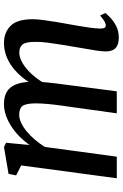

<svg xmlns="http://www.w3.org/2000/svg" viewBox="154 -761 617 965"><g transform="rotate(-90 462.5 -278.5)"><path d="M227.5 -556.5 216 -438.5Q234.5 -464.5 258 -488Q281.5 -511.5 308.5 -529.2Q335.5 -547 364.2 -557Q393 -567 422.5 -567Q459 -567 483.2 -553Q507.5 -539 520.2 -508.2Q533 -477.5 534 -427.5Q534 -422 534 -415.8Q534 -409.5 533.5 -403.2Q533 -397 532.5 -390L515.5 -412.5Q533 -446 556 -474.2Q579 -502.5 606.5 -523.5Q634 -544.5 665 -555.8Q696 -567 729 -567Q781.5 -567 815 -534Q848.5 -501 848.5 -421.5Q848.5 -402 844.5 -371.5Q840.5 -341 835.2 -308Q830 -275 824.5 -247Q820 -221.5 815 -193Q810 -164.5 806.2 -136.8Q802.5 -109 801.5 -87Q801 -70 804.8 -62.8Q808.5 -55.5 816 -55.5Q826.5 -55.5 837.8 -62Q849 -68.5 867 -84L879.5 -57.5Q874.5 -50.5 858.2 -34.2Q842 -18 816.2 -4Q790.5 10 756.5 10Q729 10 713.5 1.2Q698 -7.5 692.2 -22.8Q686.5 -38 686.5 -57Q687 -77 691.2 -104.8Q695.5 -132.5 701 -163Q706.5 -193.5 711 -222Q715.5 -249 721 -282.2Q726.5 -315.5 730.8 -349Q735 -382.5 734.5 -412Q734.5 -458 721.2 -474Q708 -490 680.5 -490Q660 -490 637 -478.5Q614 -467 591.2 -446.2Q568.5 -425.5 548.5 -398.2Q528.5 -371 514.5 -338.5L534 -403Q533.5 -379.5 530.8 -352.2Q528 -325 524.8 -297.8Q521.5 -270.5 518 -246.5L486 0H375.5L406 -220Q410 -248 414.8 -281.5Q419.5 -315 422.5 -348.5Q425.5 -382 425.5 -410.5Q424.5 -459 411.8 -474.8Q399 -490.5 367 -490.5Q349 -490.5 327.5 -480.5Q306 -470.5 284.2 -452.5Q262.5 -434.5 242.5 -411Q222.5 -387.5 206.5 -361.5L157.5 0H49L113.5 -480.5L63.5 -506L71 -544L206 -567Z"/></g></svg>

Font: Merriweather 20pt Medium
Style: Italic
Weight: 500
Italic angle: -7.8°
Version: Version 2.101